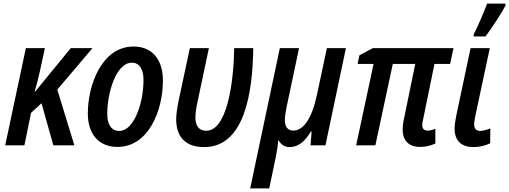

<svg xmlns="http://www.w3.org/2000/svg" viewBox="-20 -809 2835 1069"><path d="M9 0H116L153 -181L211 -234L277 0H394L299 -310L495 -541H374L175 -298H173C183 -334 194 -375 202 -412L230 -541H124Z M634 9C807 9 887 -193 887 -361C887 -479 826 -550 724 -550C546 -550 469 -335 469 -177C469 -60 532 9 634 9ZM645 -80C600 -80 577 -115 577 -176C577 -288 625 -460 714 -460C760 -460 779 -418 779 -364C779 -233 725 -80 645 -80Z M1117 10C1343 10 1387 -297 1390 -541H1284C1281 -347 1244 -81 1128 -81C1090 -81 1068 -106 1068 -155C1068 -178 1072 -206 1080 -243L1143 -541H1037L975 -251C966 -206 961 -173 961 -144C961 -49 1011 10 1117 10Z M1373 240H1479L1515 68C1521 39 1527 0 1529 -27H1532C1544 -4 1565 10 1593 10C1642 10 1680 -24 1711 -77H1715L1709 0H1792L1906 -541H1800L1744 -278C1715 -145 1668 -82 1613 -82C1582 -82 1566 -103 1566 -141C1566 -159 1570 -182 1575 -210L1645 -541H1538Z M2319 9C2351 9 2381 1 2404 -10V-92C2391 -86 2376 -82 2360 -82C2342 -82 2331 -92 2331 -112C2331 -123 2334 -136 2337 -150L2399 -453H2486L2505 -541H2056L1981 -501L1971 -453H2060L1963 0H2070L2167 -453H2292L2231 -156C2225 -130 2222 -107 2222 -88C2222 -25 2257 9 2319 9Z M2617 -606H2683C2718 -652 2773 -737 2794 -777L2795 -789H2692C2676 -745 2640 -661 2618 -619ZM2617 10C2650 10 2685 1 2709 -11L2710 -94C2689 -86 2670 -80 2652 -80C2631 -80 2620 -94 2620 -117C2620 -130 2623 -144 2626 -161L2707 -541H2600L2521 -168C2515 -138 2511 -113 2511 -94C2511 -22 2552 10 2617 10Z"/></svg>

Font: Noto Sans Display SemiCondensed Medium
Style: Italic
Weight: 500
Width: 4
Italic angle: -12°
Designer: Monotype Design Team
Foundry: Monotype Imaging Inc.
Version: Version 1.900